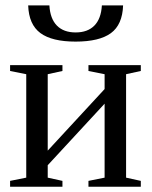

<svg xmlns="http://www.w3.org/2000/svg" viewBox="-20 -705 575 725"><path d="M79.1 -424.8 18.1 -437V-459H215.8V-437L160.2 -424.8V-136.2L375 -368.7V-424.8L314 -437V-459H511.7V-437L456.1 -424.8V-34.2L511.7 -22V0H314V-22L375 -34.2V-313.5L160.2 -81.1V-34.2L215.8 -22V0H18.1V-22L79.1 -34.2ZM265.6 -547.9Q176.3 -547.9 132.6 -580.1Q88.9 -612.3 86.4 -684.6H166.5Q169.4 -634.3 194.8 -608.4Q220.2 -582.5 265.6 -582.5Q311 -582.5 336.4 -608.4Q361.8 -634.3 364.7 -684.6H444.8Q442.4 -611.8 398.7 -579.8Q355 -547.9 265.6 -547.9Z"/></svg>

Font: Tinos
Style: Regular
Weight: 400
Designer: Steve Matteson
Foundry: Monotype Imaging Inc.
Version: Version 1.23